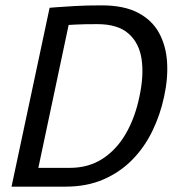

<svg xmlns="http://www.w3.org/2000/svg" viewBox="-20 -696 654 716"><path d="M23 0 165 -667Q165 -667 190 -669Q215 -671 259 -673.5Q303 -676 359 -676Q442 -676 494.5 -648.5Q547 -621 573 -573.5Q599 -526 603 -465Q607 -404 592 -336Q578 -269 548.5 -208Q519 -147 473.5 -100.5Q428 -54 366 -27Q304 0 225 0ZM123 -70H240Q310 -70 362.5 -104Q415 -138 449.5 -198Q484 -258 500 -336Q517 -415 508 -475.5Q499 -536 459 -571Q419 -606 343 -606Q293 -606 264.5 -604.5Q236 -603 236 -603Z"/></svg>

Font: Epunda Sans
Style: Italic
Weight: 400
Italic angle: -12.0243°
Designer: Simon Atzbach
Foundry: typofactur
Version: Version 2.204; ttfautohint (v1.8.4.7-5d5b)